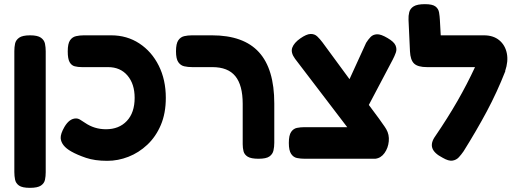

<svg xmlns="http://www.w3.org/2000/svg" viewBox="-20 -755 2482 924"><path d="M124 149Q87 149 71.5 138Q56 127 52.5 109.5Q49 92 49 73V-509Q49 -528 52.5 -545Q56 -562 72 -573.5Q88 -585 125 -585Q161 -585 177 -573.5Q193 -562 196.5 -544.5Q200 -527 200 -508V74Q200 93 196.5 110Q193 127 177 138Q161 149 124 149Z M496 19Q436 19 393.5 4.5Q351 -10 323 -26Q275 -53 272 -90Q271 -111 290 -144Q314 -185 346 -185Q357 -185 368 -177.5Q379 -170 389 -164Q434 -133 490 -133Q553 -133 590.5 -173Q628 -213 628 -284Q628 -351 593.5 -391.5Q559 -432 500 -432H374Q355 -432 339.5 -436Q324 -440 315 -456Q306 -472 306 -508Q306 -545 317 -561Q328 -577 346 -581Q364 -585 383 -585H515Q591 -585 650.5 -546Q710 -507 744 -439Q778 -371 778 -284Q778 -210 754 -153.5Q730 -97 689 -58.5Q648 -20 598 -0.5Q548 19 496 19Z M1224 9Q1188 9 1172 -1Q1156 -11 1152 -27Q1148 -43 1148 -61V-255Q1148 -345 1112.5 -388.5Q1077 -432 1002 -432H905Q884 -432 866.5 -436Q849 -440 838 -456Q827 -472 827 -508Q827 -545 838 -561Q849 -577 866.5 -581Q884 -585 904 -585H1000Q1152 -585 1226 -504Q1300 -423 1300 -257V-68Q1300 -48 1296 -30.5Q1292 -13 1276.5 -2Q1261 9 1224 9Z M1447 9Q1427 9 1409.5 5.5Q1392 2 1381 -14.5Q1370 -31 1370 -67Q1370 -104 1381 -120Q1392 -136 1409 -139.5Q1426 -143 1446 -143H1651L1400 -472Q1378 -502 1386.5 -525.5Q1395 -549 1425 -570Q1455 -591 1474.5 -591.5Q1494 -592 1507 -579.5Q1520 -567 1532 -551L1662 -374L1742 -549Q1752 -565 1763.5 -577Q1775 -589 1794 -590Q1813 -591 1845 -572Q1876 -554 1883.5 -536.5Q1891 -519 1885 -502Q1879 -485 1870 -468L1755 -250L1804 -184Q1814 -169 1823 -157Q1832 -145 1839 -133Q1854 -107 1851 -75Q1848 -43 1830.5 -18.5Q1813 6 1786 9H1782Q1779 9 1776 9Z M2110 4Q2069 -17 2060.5 -42.5Q2052 -68 2075 -100Q2135 -188 2181.5 -269Q2228 -350 2266 -432H2035Q1991 -432 1973 -449Q1955 -466 1953 -508L1946 -660Q1945 -679 1949.5 -696.5Q1954 -714 1971 -724.5Q1988 -735 2025 -735Q2061 -735 2075.5 -724Q2090 -713 2093 -695Q2096 -677 2097 -658L2101 -585H2309Q2354 -585 2382.5 -561.5Q2411 -538 2419 -499Q2427 -460 2411 -413H2412Q2372 -311 2322.5 -218.5Q2273 -126 2211 -27Q2200 -11 2188 2Q2176 15 2157.5 18Q2139 21 2110 4Z"/></svg>

Font: Fredoka SemiBold
Style: Regular
Weight: 600
Designer: Ben Nathan
Foundry: Milena B. Brandão, Ben Nathan
Version: Version 2.001